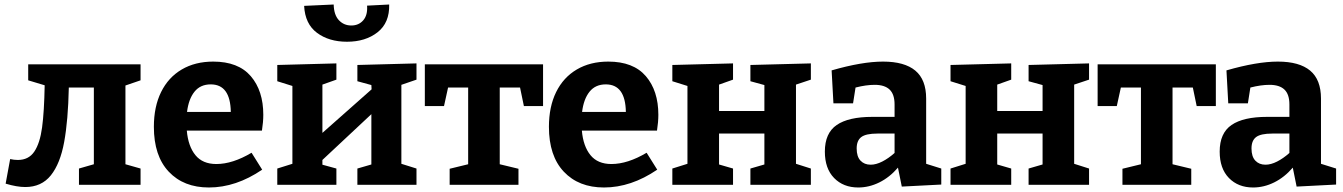

<svg xmlns="http://www.w3.org/2000/svg" viewBox="-20 -819 5954 851"><path d="M603 -463 536 -440V-91L603 -72V0H330V-72L396 -91V-431H285Q282 -286 264.5 -190Q247 -94 205.5 -42Q164 10 92 10Q55 10 5 -5L25 -114Q42 -110 59 -110Q107 -110 132 -147Q157 -184 166.5 -254Q176 -324 178 -441L105 -463V-534H603Z M1095 -142 1142 -67Q1026 12 906 12Q794 12 728 -58Q662 -128 662 -257Q662 -346 694 -411Q726 -476 785.5 -511Q845 -546 925 -546Q1036 -546 1091.5 -481.5Q1147 -417 1147 -310Q1147 -279 1141 -240H808Q814 -171 846 -131.5Q878 -92 939 -92Q1011 -92 1095 -142ZM809 -323H1003Q1001 -445 914 -445Q868 -445 842 -412.5Q816 -380 809 -323Z M1826 -538V-466L1759 -443V-93L1826 -72V0H1564V-72L1626 -90V-313L1409 -110V-89L1471 -72V0H1209V-72L1276 -93V-438L1209 -459V-531L1471 -538V-466L1409 -444V-230L1627 -423L1626 -442L1564 -459V-531ZM1328 -793 1459 -799Q1460 -753 1482 -729.5Q1504 -706 1537 -706Q1570 -706 1590 -729Q1610 -752 1607 -794L1705 -799Q1707 -718 1653.5 -676Q1600 -634 1518 -634Q1438 -634 1385 -673.5Q1332 -713 1328 -793Z M1863 -349V-534H2387V-349H2302L2285 -431H2195V-91L2278 -71V0H1973V-71L2055 -91V-431H1966L1948 -349Z M2846 -142 2893 -67Q2777 12 2657 12Q2545 12 2479 -58Q2413 -128 2413 -257Q2413 -346 2445 -411Q2477 -476 2536.5 -511Q2596 -546 2676 -546Q2787 -546 2842.5 -481.5Q2898 -417 2898 -310Q2898 -279 2892 -240H2559Q2565 -171 2597 -131.5Q2629 -92 2690 -92Q2762 -92 2846 -142ZM2560 -323H2754Q2752 -445 2665 -445Q2619 -445 2593 -412.5Q2567 -380 2560 -323Z M3574 -538V-466L3508 -444V-93L3574 -72V0H3306V-72L3368 -90V-227H3167V-90L3229 -72V0H2960V-72L3027 -93V-438L2960 -459V-531L3229 -538V-466L3167 -444V-327H3368V-442L3306 -459V-531Z M4085 -93 4152 -72V-1L3977 8L3960 -76Q3923 -33 3877.5 -10.5Q3832 12 3784 12Q3718 12 3677 -30Q3636 -72 3636 -147Q3636 -229 3688.5 -265Q3741 -301 3846 -301H3945V-356Q3945 -401 3923 -422Q3901 -443 3857 -443Q3819 -443 3772 -431L3761 -361H3674L3666 -507Q3801 -546 3894 -546Q3989 -546 4037 -506Q4085 -466 4085 -382ZM3839 -89Q3863 -89 3890.5 -103Q3918 -117 3945 -141V-227H3869Q3818 -227 3797.5 -211.5Q3777 -196 3777 -161Q3777 -125 3794 -107Q3811 -89 3839 -89Z M4807 -538V-466L4741 -444V-93L4807 -72V0H4539V-72L4601 -90V-227H4400V-90L4462 -72V0H4193V-72L4260 -93V-438L4193 -459V-531L4462 -538V-466L4400 -444V-327H4601V-442L4539 -459V-531Z M4845 -349V-534H5369V-349H5284L5267 -431H5177V-91L5260 -71V0H4955V-71L5037 -91V-431H4948L4930 -349Z M5835 -93 5902 -72V-1L5727 8L5710 -76Q5673 -33 5627.5 -10.5Q5582 12 5534 12Q5468 12 5427 -30Q5386 -72 5386 -147Q5386 -229 5438.5 -265Q5491 -301 5596 -301H5695V-356Q5695 -401 5673 -422Q5651 -443 5607 -443Q5569 -443 5522 -431L5511 -361H5424L5416 -507Q5551 -546 5644 -546Q5739 -546 5787 -506Q5835 -466 5835 -382ZM5589 -89Q5613 -89 5640.5 -103Q5668 -117 5695 -141V-227H5619Q5568 -227 5547.5 -211.5Q5527 -196 5527 -161Q5527 -125 5544 -107Q5561 -89 5589 -89Z"/></svg>

Font: Bitter Pro
Style: Bold
Weight: 700
Designer: Sol Matas, and Bitter project Authors
Foundry: Sol Matas
Version: Version 1.010